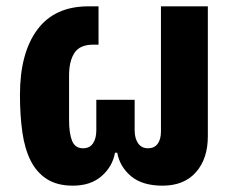

<svg xmlns="http://www.w3.org/2000/svg" viewBox="-20 -574 739 606"><path d="M210 12Q161 12 128.5 -8.5Q96 -29 77 -66.5Q58 -104 50.5 -157Q43 -210 43 -275Q43 -406 97.5 -480Q152 -554 259 -554H291V-433H274Q232 -433 215 -407Q198 -381 198 -336V-195Q198 -153 207.5 -129.5Q217 -106 242 -106Q263 -106 273.5 -121.5Q284 -137 284 -163V-259H405V-163Q405 -137 416 -121.5Q427 -106 447 -106Q467 -106 477.5 -120Q488 -134 488 -159V-554H636V-144Q636 -73 598.5 -30.5Q561 12 493 12Q429 12 393.5 -18Q358 -48 350 -92H343Q335 -48 300.5 -18Q266 12 210 12Z"/></svg>

Font: IBM-Poppins
Style: Poppins-Bold
Weight: 700
Designer: Mike Abbink, Paul van der Laan, Pieter van Rosmalen, Ben Mitchell, Mark Frömberg
Foundry: Bold Monday
Version: Version 1.1